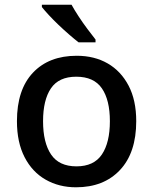

<svg xmlns="http://www.w3.org/2000/svg" viewBox="-20 -786 650 816"><path d="M559 -271Q559 -137 490 -63.5Q421 10 303 10Q231 10 174 -22.5Q117 -55 84.5 -118Q52 -181 52 -271Q52 -405 120 -477Q188 -549 306 -549Q381 -549 437.5 -516.5Q494 -484 526.5 -422Q559 -360 559 -271ZM163 -271Q163 -180 197 -129.5Q231 -79 305 -79Q379 -79 413 -129.5Q447 -180 447 -271Q447 -361 413 -410.5Q379 -460 304 -460Q230 -460 196.5 -410.5Q163 -361 163 -271ZM284 -766Q296 -744 314 -716.5Q332 -689 351.5 -663Q371 -637 386 -618V-606H314Q296 -620 273.5 -639.5Q251 -659 228.5 -680.5Q206 -702 187.5 -722Q169 -742 158 -756V-766Z"/></svg>

Font: Noto Sans Adlam Medium
Style: Regular
Weight: 500
Version: Version 3.001